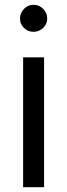

<svg xmlns="http://www.w3.org/2000/svg" viewBox="-20 -772 279 797"><path d="M163 5H76V-534H163ZM119 -640Q96 -640 79.5 -656Q63 -672 63 -695Q63 -718 79.5 -735Q96 -752 119 -752Q143 -752 159.5 -735Q176 -718 176 -695Q176 -672 159 -656Q142 -640 119 -640Z"/></svg>

Font: LXGW 975 Gothic SC
Style: Regular
Weight: 400
Version: Version 2.01;February 25, 2021